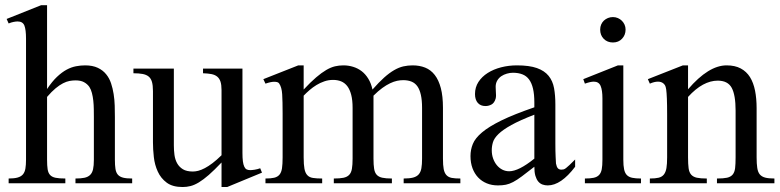

<svg xmlns="http://www.w3.org/2000/svg" viewBox="-20 -715 3043 749"><path d="M274.4 0V-18.6Q295.4 -18.6 309.3 -21.5Q323.2 -24.4 331.5 -32.5Q339.8 -40.5 343 -54.7Q346.2 -68.8 346.2 -91.8V-258.8Q346.2 -272.9 345.9 -289.3Q345.7 -305.7 344 -321.8Q342.3 -337.9 338.6 -352.1Q335 -366.2 328.6 -376Q320.3 -387.7 307.6 -394.5Q294.9 -401.4 274.4 -401.4Q263.2 -401.4 251.2 -399.2Q239.3 -397 225.8 -390.1Q212.4 -383.3 197 -370.6Q181.6 -357.9 163.6 -336.9V-91.8Q163.6 -68.8 165.8 -54.7Q168 -40.5 175.3 -32.5Q182.6 -24.4 196.8 -21.5Q210.9 -18.6 234.9 -18.6V0H13.7V-18.6Q35.6 -18.6 49.1 -22.5Q62.5 -26.4 69.6 -34.9Q76.7 -43.5 79.1 -57.4Q81.5 -71.3 81.5 -91.8V-564Q81.5 -599.1 75.2 -615.2Q68.8 -631.3 48.8 -631.3Q42.5 -631.3 33.4 -629.6Q24.4 -627.9 13.7 -623.5L5.9 -641.1L140.6 -694.8H163.6V-367.7Q183.1 -397 202.1 -415Q221.2 -433.1 239.7 -443.1Q258.3 -453.1 276.4 -456.5Q294.4 -460 312 -460Q341.3 -460 361.6 -450.4Q381.8 -440.9 394.5 -424.8Q406.7 -409.7 413.3 -389.9Q419.9 -370.1 423.3 -348.1Q426.8 -326.2 427.5 -303.2Q428.2 -280.3 428.2 -258.8V-91.8Q428.2 -70.3 430.4 -56.2Q432.6 -42 439.7 -33.7Q446.8 -25.4 460 -22Q473.1 -18.6 495.6 -18.6V0Z M866.2 14.6H844.2V-81.1Q815.9 -51.3 794.7 -32.7Q773.4 -14.2 756.1 -3.7Q738.8 6.8 723.6 10.7Q708.5 14.6 692.4 14.6Q653.3 14.6 630.4 -2.4Q607.4 -19.5 595.5 -45.7Q583.5 -71.8 580.1 -102.3Q576.7 -132.8 576.7 -159.7V-359.9Q576.7 -381.8 572.8 -395.5Q568.8 -409.2 559.8 -416.5Q550.8 -423.8 536.1 -426.5Q521.5 -429.2 500.5 -429.2V-447.3H658.2V-147.9Q658.2 -128.9 660.6 -110.6Q663.1 -92.3 671.1 -77.9Q679.2 -63.5 693.6 -54.7Q708 -45.9 732.4 -45.9Q742.2 -45.9 753.7 -48.8Q765.1 -51.8 779.1 -59.1Q793 -66.4 809.1 -78.6Q825.2 -90.8 844.2 -109.4V-363.8Q844.2 -384.3 840.1 -396.7Q835.9 -409.2 827.1 -416.3Q818.4 -423.3 804.7 -426Q791 -428.7 772 -429.2V-447.3H925.8V-118.7Q925.8 -98.6 927.5 -85.7Q929.2 -72.8 932.9 -64.9Q936.5 -57.1 942.1 -54.2Q947.8 -51.3 956.1 -51.3Q962.9 -51.3 973.6 -53Q984.4 -54.7 995.1 -58.6L1002 -41.5Z M1554.7 0V-18.6Q1577.1 -18.6 1591.3 -22.2Q1605.5 -25.9 1613.3 -34.7Q1621.1 -43.5 1623.8 -58.3Q1626.5 -73.2 1626.5 -96.2V-294.4Q1626.5 -324.2 1621.8 -345Q1617.2 -365.7 1608.2 -378.4Q1599.1 -391.1 1585.2 -396.7Q1571.3 -402.3 1552.7 -402.3Q1541.5 -402.3 1528.8 -399.7Q1516.1 -397 1501.7 -390.1Q1487.3 -383.3 1471.2 -371.6Q1455.1 -359.9 1437 -341.8V-96.2Q1437 -71.8 1439.5 -56.6Q1441.9 -41.5 1449.5 -33.2Q1457 -24.9 1471.2 -21.7Q1485.4 -18.6 1508.8 -18.6V0H1282.2V-18.6Q1305.7 -18.6 1319.8 -21.5Q1334 -24.4 1342 -32.7Q1350.1 -41 1352.8 -56.4Q1355.5 -71.8 1355.5 -96.2V-294.4Q1355.5 -324.2 1350.1 -345Q1344.7 -365.7 1335 -378.7Q1325.2 -391.6 1311 -397.5Q1296.9 -403.3 1279.3 -403.3Q1261.7 -403.3 1245.4 -397.7Q1229 -392.1 1214.6 -383.3Q1200.2 -374.5 1187.5 -363.5Q1174.8 -352.5 1164.6 -341.8V-101.1Q1164.6 -72.8 1167.7 -56.4Q1170.9 -40 1179 -31.5Q1187 -22.9 1201.2 -20.8Q1215.3 -18.6 1236.8 -18.6V0H1015.6V-18.6Q1036.6 -18.6 1049.8 -21.7Q1063 -24.9 1070.3 -33.7Q1077.6 -42.5 1080.1 -58.6Q1082.5 -74.7 1082.5 -101.1V-272.5Q1082.5 -319.3 1080.8 -347.2Q1079.1 -375 1068.8 -389.6Q1065.9 -393.6 1060.8 -394.8Q1055.7 -396 1049.3 -396Q1036.6 -396 1015.6 -388.7L1007.3 -406.2L1143.6 -460H1164.6V-365.7Q1191.9 -395 1213.4 -413.3Q1234.9 -431.6 1252.9 -442.1Q1271 -452.6 1286.9 -456.3Q1302.7 -460 1319.8 -460Q1339.4 -460 1357.7 -454.3Q1376 -448.7 1390.9 -437.3Q1405.8 -425.8 1416.7 -408Q1427.7 -390.1 1433.1 -365.7Q1458 -394 1478.5 -412.4Q1499 -430.7 1517.6 -441.4Q1536.1 -452.1 1553.7 -456.1Q1571.3 -460 1589.8 -460Q1616.7 -460 1638.7 -451.2Q1660.6 -442.4 1676 -422.6Q1691.4 -402.8 1699.7 -371.3Q1708 -339.8 1708 -294.4V-96.2Q1708 -70.3 1710.9 -55.2Q1713.9 -40 1721.7 -31.7Q1729.5 -23.4 1742.4 -21Q1755.4 -18.6 1775.9 -18.6V0Z M2064.5 -267.6Q2007.8 -245.6 1974.9 -227.3Q1941.9 -209 1924.8 -192.4Q1907.7 -175.8 1903.1 -160.4Q1898.4 -145 1898.4 -128.9Q1898.4 -111.3 1903.8 -96.4Q1909.2 -81.5 1918.2 -70.6Q1927.2 -59.6 1939.7 -53.2Q1952.1 -46.9 1966.3 -46.9Q2003.4 -46.9 2064.5 -96.2ZM2223.6 -64.5Q2168.5 8.3 2116.7 8.3Q2106 8.3 2096.4 4.9Q2086.9 1.5 2079.8 -6.8Q2072.8 -15.1 2068.6 -29.1Q2064.5 -43 2064.5 -64.5Q2035.2 -41.5 2015.9 -27.1Q1996.6 -12.7 1981.7 -4.9Q1966.8 2.9 1953.4 5.6Q1939.9 8.3 1922.4 8.3Q1898.4 8.3 1878.9 0.2Q1859.4 -7.8 1845.2 -22.7Q1831.1 -37.6 1823.2 -58.8Q1815.4 -80.1 1815.4 -106Q1815.4 -130.9 1824.5 -153.3Q1833.5 -175.8 1860.4 -198.5Q1887.2 -221.2 1936 -245.1Q1984.9 -269 2064.5 -296.4V-314.9Q2064.5 -347.2 2059.3 -369.1Q2054.2 -391.1 2043.9 -405Q2033.7 -418.9 2017.8 -425Q2002 -431.2 1981 -431.2Q1969.2 -431.2 1957.3 -427.7Q1945.3 -424.3 1935.5 -417.7Q1925.8 -411.1 1919.7 -400.6Q1913.6 -390.1 1913.6 -376.5Q1913.6 -366.7 1914.3 -358.4Q1915 -350.1 1915 -343.3Q1915 -336.4 1913.6 -330.6Q1908.7 -313.5 1897.5 -307.4Q1886.2 -301.3 1874 -301.3Q1854.5 -301.3 1843.8 -313.7Q1833 -326.2 1833 -348.1Q1833 -374.5 1846.4 -395.3Q1859.9 -416 1882.6 -430.4Q1905.3 -444.8 1934.8 -452.4Q1964.4 -460 1996.6 -460Q2044.9 -460 2074.5 -449.5Q2104 -439 2120.1 -419.2Q2136.2 -399.4 2141.4 -371.1Q2146.5 -342.8 2146.5 -307.6V-155.3Q2146.5 -124 2147.5 -104Q2148.4 -84 2148.9 -77.1Q2151.4 -64 2156.2 -58.6Q2161.1 -53.2 2170.4 -53.2Q2174.8 -53.2 2178.7 -54.2Q2182.6 -55.2 2188 -59.3Q2193.4 -63.5 2201.7 -71.3Q2210 -79.1 2223.6 -92.8Z M2261.7 0V-18.6Q2282.7 -18.6 2296.1 -21.5Q2309.6 -24.4 2317.1 -32.5Q2324.7 -40.5 2327.4 -54.7Q2330.1 -68.8 2330.1 -91.8V-331.1Q2330.1 -363.3 2323 -379.9Q2315.9 -396.5 2296.4 -396.5Q2283.7 -396.5 2261.7 -388.7L2255.4 -406.2L2390.6 -460H2411.6V-91.8Q2411.6 -68.8 2414.6 -54.7Q2417.5 -40.5 2425 -32.5Q2432.6 -24.4 2446 -21.5Q2459.5 -18.6 2480.5 -18.6V0ZM2420.4 -599.6Q2420.4 -578.6 2406.7 -564Q2393.1 -549.3 2371.1 -549.3Q2349.1 -549.3 2335.2 -563.5Q2321.3 -577.6 2321.3 -599.6Q2321.3 -610.4 2325.2 -619.4Q2329.1 -628.4 2335.9 -634.8Q2342.8 -641.1 2351.8 -644.8Q2360.8 -648.4 2371.1 -648.4Q2381.3 -648.4 2390.4 -644.5Q2399.4 -640.6 2406 -634Q2412.6 -627.4 2416.5 -618.7Q2420.4 -609.9 2420.4 -599.6Z M2776.9 0V-18.6Q2801.8 -18.6 2816.2 -21.7Q2830.6 -24.9 2838.1 -33.9Q2845.7 -43 2847.7 -59.1Q2849.6 -75.2 2849.6 -101.1V-283.7Q2849.6 -344.2 2834.5 -372.3Q2819.3 -400.4 2779.8 -400.4Q2751.5 -400.4 2722.4 -384.8Q2693.4 -369.1 2664.1 -336.9V-101.1Q2664.1 -74.7 2666.3 -58.6Q2668.5 -42.5 2676.3 -33.7Q2684.1 -24.9 2698.5 -21.7Q2712.9 -18.6 2737.3 -18.6V0H2515.1V-18.6Q2536.1 -18.6 2549.3 -21.7Q2562.5 -24.9 2569.8 -34.2Q2577.1 -43.5 2579.8 -59.3Q2582.5 -75.2 2582.5 -101.1V-267.6Q2582.5 -307.6 2581.5 -330.6Q2580.6 -353.5 2578.9 -365.7Q2577.1 -377.9 2574.2 -382.3Q2571.3 -386.7 2567.9 -389.6Q2559.6 -396.5 2546.9 -396.5Q2532.7 -396.5 2515.1 -388.7L2507.3 -406.2L2644 -460H2664.1V-366.7Q2744.1 -460 2814.5 -460Q2847.2 -460 2869.6 -448Q2892.1 -436 2905.8 -414.1Q2919.4 -392.1 2925.5 -361.3Q2931.6 -330.6 2931.6 -293V-101.1Q2931.6 -76.2 2934.1 -60.1Q2936.5 -43.9 2943.8 -34.9Q2951.2 -25.9 2964.8 -22.2Q2978.5 -18.6 3001 -18.6V0Z"/></svg>

Font: Tai Heritage Pro
Style: Regular
Weight: 400
Designer: Faah Baccam, Walt Agee, Victor Gaultney, Annie Olsen
Foundry: SIL International
Version: Version 2.600